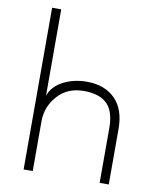

<svg xmlns="http://www.w3.org/2000/svg" viewBox="-95 -962 863 1037"><g transform="rotate(10 336.5 -443.5)"><path d="M361 -526Q459 -526 516 -469Q573 -412 573 -305V0H523V-301Q523 -389 484 -430Q445 -471 365 -474Q359 -474 353 -474Q264 -474 210 -413.5Q156 -353 156 -273V0H106V-887H156V-413Q174 -466 231.5 -496Q289 -526 361 -526Z"/></g></svg>

Font: Hilab Light
Style: Regular
Weight: 300
Designer: Cristianderson Lima
Foundry: Cristianderson
Version: Version 1.0